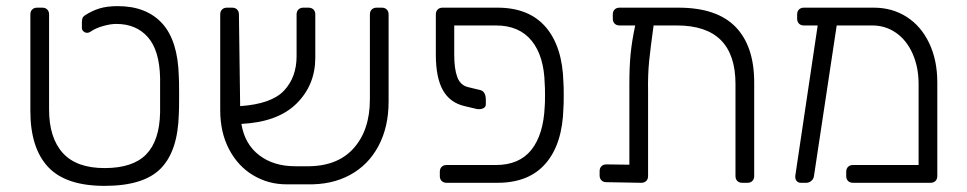

<svg xmlns="http://www.w3.org/2000/svg" viewBox="-20 -596 3154 626"><path d="M79 -234V-549Q79 -559 85 -565Q91 -571 101 -571H118Q128 -571 134 -565Q140 -559 140 -549V-239Q140 -147 184.5 -97.5Q229 -48 321 -48Q413 -48 456.5 -92.5Q500 -137 502 -229V-263V-342Q500 -432 462 -475Q424 -518 359 -518Q340 -518 315.5 -511Q291 -504 274 -492Q269 -489 264 -489Q258 -489 252.5 -493.5Q247 -498 247 -505V-518V-523Q247 -532 249 -537Q251 -542 257 -546Q280 -561 304.5 -568.5Q329 -576 364 -576Q457 -576 508.5 -520Q560 -464 563 -347Q564 -337 564 -286Q564 -234 563 -224Q560 -104 504.5 -47Q449 10 321 10Q194 10 136.5 -52Q79 -114 79 -234Z M1247 -549V-265Q1247 -182 1214 -120Q1181 -58 1121 -25.5Q1061 7 981 5H914Q855 5 805.5 -24.5Q756 -54 727 -109Q698 -164 698 -237V-549Q698 -559 704 -565Q710 -571 720 -571H737Q747 -571 753 -565Q759 -559 759 -549L763 -250Q865 -257 906 -300.5Q947 -344 947 -413V-549Q947 -559 953 -565Q959 -571 969 -571H986Q996 -571 1002 -565Q1008 -559 1008 -549V-408Q1008 -319 947 -258.5Q886 -198 767 -192Q778 -126 825 -90Q872 -54 942 -54H977Q1078 -52 1132 -111.5Q1186 -171 1186 -272V-549Q1186 -559 1192 -565Q1198 -571 1208 -571H1225Q1235 -571 1241 -565Q1247 -559 1247 -549Z M1461 -418Q1461 -371 1471 -344.5Q1481 -318 1506 -312L1547 -302Q1564 -297 1564 -270V-256Q1564 -248 1557.5 -244Q1551 -240 1541 -240Q1536 -240 1533 -241L1495 -250Q1447 -261 1424 -302Q1401 -343 1401 -418V-549Q1401 -559 1407 -565Q1413 -571 1423 -571H1602Q1705 -571 1759.5 -507.5Q1814 -444 1817 -327Q1818 -317 1818 -286Q1818 -254 1817 -244Q1814 -127 1759.5 -63.5Q1705 0 1602 0H1436Q1426 0 1420 -6Q1414 -12 1414 -22V-36Q1414 -46 1420 -52Q1426 -58 1436 -58H1597Q1673 -58 1712.5 -107.5Q1752 -157 1756 -249Q1757 -259 1757 -286Q1757 -312 1756 -322Q1754 -413 1713.5 -463Q1673 -513 1597 -513H1461Z M2439 -327V-22Q2439 -12 2433 -6Q2427 0 2417 0H2400Q2390 0 2384 -6Q2378 -12 2378 -22V-322Q2378 -513 2187 -513H2111Q2101 -441 2096.5 -397Q2092 -353 2093 -297V-22Q2093 -12 2087 -6Q2081 0 2071 0L1957 -2Q1947 -2 1941 -8Q1935 -14 1935 -24V-38Q1935 -48 1941 -54Q1947 -60 1957 -60L2032 -59V-292V-323Q2032 -378 2036 -419.5Q2040 -461 2051 -513H2000Q1990 -513 1984 -519Q1978 -525 1978 -535V-549Q1978 -559 1984 -565Q1990 -571 2000 -571H2192Q2317 -571 2378 -508.5Q2439 -446 2439 -327Z M3036 -327V-22Q3036 -12 3030 -6Q3024 0 3014 0H2761Q2751 0 2745 -6Q2739 -12 2739 -22V-36Q2739 -46 2745 -52Q2751 -58 2761 -58H2975V-322Q2975 -377 2955.5 -421Q2936 -465 2901.5 -489Q2867 -513 2824 -513H2708L2634 -23Q2633 -13 2625.5 -6.5Q2618 0 2609 0H2591Q2582 0 2577 -6.5Q2572 -13 2573 -23L2646 -513H2601Q2591 -513 2585 -519Q2579 -525 2579 -535V-549Q2579 -559 2585 -565Q2591 -571 2601 -571H2829Q2889 -571 2936 -541Q2983 -511 3009.5 -455.5Q3036 -400 3036 -327Z"/></svg>

Font: Hezaedrus Light
Style: Regular
Weight: 300
Designer: Hubert & Fischer
Foundry: Hubert & Fischer
Version: Version 1.10;September 3, 2019;FontCreator 11.5.0.2425 64-bi